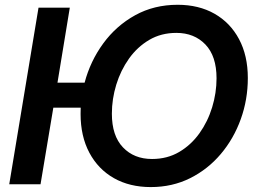

<svg xmlns="http://www.w3.org/2000/svg" viewBox="-20 -759 1053 791"><path d="M267.6 -727.5 216.8 -418.5H328.6Q352.1 -507.3 405.5 -580.3Q459 -653.3 536.9 -696.3Q614.7 -739.3 711.9 -739.3Q798.8 -739.3 863.8 -702.4Q928.7 -665.5 964.8 -597.7Q1001 -529.8 1001 -437.5Q1001 -348.6 971.9 -268.1Q942.9 -187.5 889.6 -124.5Q836.4 -61.5 763.2 -24.9Q689.9 11.7 601.1 11.7Q514.2 11.7 449.2 -25.1Q384.3 -62 348.1 -129.9Q312 -197.8 312 -289.6Q312 -302.2 312.5 -315.4H199.7L147 0H18.1L138.7 -727.5ZM606.4 -104Q668.9 -104 718 -132.8Q767.1 -161.6 801.5 -209.7Q835.9 -257.8 854 -316.9Q872.1 -376 872.1 -436.5Q872.1 -527.8 826.2 -575.7Q780.3 -623.5 706.5 -623.5Q644 -623.5 595 -594.7Q545.9 -565.9 511.5 -517.6Q477.1 -469.2 459 -410.2Q440.9 -351.1 440.9 -290.5Q440.9 -199.7 486.6 -151.9Q532.2 -104 606.4 -104Z"/></svg>

Font: Inter Display SemiBold
Style: Italic
Weight: 600
Italic angle: -9.39999°
Designer: Rasmus Andersson
Foundry: rsms
Version: Version 4.000;git-a52131595